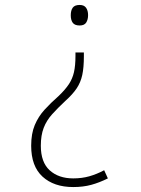

<svg xmlns="http://www.w3.org/2000/svg" viewBox="-20 -561 570 776"><path d="M302 -541Q320 -541 328 -529.5Q336 -518 336 -500Q336 -482 328.5 -470Q321 -458 302 -458Q282 -458 274 -469Q266 -480 266 -499Q266 -519 274 -530Q282 -541 302 -541ZM319 -333Q319 -288 312.5 -258Q306 -228 290 -204Q274 -180 244 -153Q213 -124 190.5 -99Q168 -74 156.5 -44Q145 -14 145 28Q145 95 181 127.5Q217 160 276 160Q311 160 341 151.5Q371 143 401 127L416 160Q382 177 349 186Q316 195 276 195Q198 195 152 153Q106 111 106 28Q106 -21 120.5 -55.5Q135 -90 160 -117.5Q185 -145 218 -174Q244 -199 258.5 -221Q273 -243 279 -269.5Q285 -296 285 -335V-349H319Z"/></svg>

Font: Noto Sans Mono Condensed ExtraLight
Style: Regular
Weight: 200
Width: 3
Designer: Monotype Design Team
Foundry: Monotype Imaging Inc.
Version: Version 2.014; ttfautohint (v1.8.4.7-5d5b)